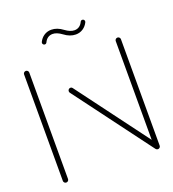

<svg xmlns="http://www.w3.org/2000/svg" viewBox="-121 -743 756 837"><g transform="rotate(-20 257.0 -324.5)"><path d="M44.8 -0.4Q39.6 -0.4 36.1 -3.9Q32.6 -7.4 32.6 -12.2V-506.3Q32.6 -511.1 36.1 -514.6Q39.6 -518.1 44.8 -518.1Q49.6 -518.1 53.1 -514.6Q56.7 -511.1 56.7 -506.3V-12.2Q56.7 -7.4 53.1 -3.9Q49.6 -0.4 44.8 -0.4ZM190.4 -370.4Q190.4 -375.6 193.9 -379.1Q197.4 -382.6 202.2 -382.6Q208.1 -382.6 211.9 -377.4L479.3 -19.3L460 -5.2L192.6 -363.3Q190.4 -366.3 190.4 -370.4ZM470 -0.4Q464.8 -0.4 461.3 -3.9Q457.8 -7.4 457.8 -12.2V-506.3Q457.8 -511.1 461.3 -514.6Q464.8 -518.1 470 -518.1Q474.8 -518.1 478.3 -514.6Q481.9 -511.1 481.9 -506.3V-12.2Q481.9 -7.4 478.3 -3.9Q474.8 -0.4 470 -0.4ZM352.2 -643.3Q356.3 -643.3 359.3 -640.4Q362.2 -637.4 362.2 -633.3Q362.2 -631.5 361.5 -629.3Q353.3 -612.2 338.5 -602.4Q323.7 -592.6 304.8 -592.6Q277.8 -592.6 251.5 -612.6Q228.5 -629.6 209.3 -629.6Q196.7 -629.6 187 -623Q177.4 -616.3 171.9 -604.1Q168.9 -598.1 162.6 -598.1Q158.5 -598.1 155.6 -601.1Q152.6 -604.1 152.6 -608.1Q152.6 -610 153.3 -612.2Q161.5 -629.3 176.3 -639.1Q191.1 -648.9 210 -648.9Q237 -648.9 263.3 -628.9Q286.3 -611.9 305.6 -611.9Q318.1 -611.9 327.8 -618.5Q337.4 -625.2 343 -637.4Q345.9 -643.3 352.2 -643.3Z"/></g></svg>

Font: 26F Galaxy Sans Thin
Style: Regular
Weight: 100
Designer: C₂₉H₂₅N₃O₅
Version: Version 1.100